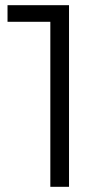

<svg xmlns="http://www.w3.org/2000/svg" viewBox="-20 -720 401 740"><path d="M246 -700V0H174V-636H9V-700Z"/></svg>

Font: Montserrat-Regular
Style: Regular
Weight: 400
Version: Version 7.200